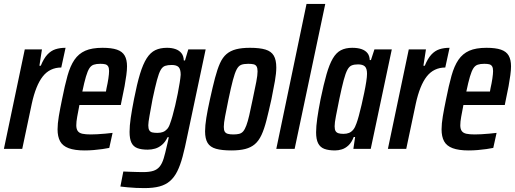

<svg xmlns="http://www.w3.org/2000/svg" viewBox="-25 -763 2640 984"><path d="M-5 0 102 -510H190L177 -426H184Q199 -463 217.5 -483Q236 -503 259 -510.5Q282 -518 311 -518L289 -417Q260 -417 236 -405.5Q212 -394 194 -371Q176 -348 162 -313Q148 -278 138 -232L89 0Z M409 8Q358 8 327 -3.5Q296 -15 283 -39Q270 -63 270 -100Q270 -129 276.5 -167.5Q283 -206 293 -254Q307 -325 321 -375Q335 -425 356.5 -456.5Q378 -488 412 -503Q446 -518 500 -518Q547 -518 574.5 -508.5Q602 -499 614 -478Q626 -457 626 -423Q626 -404 622.5 -378Q619 -352 613.5 -321.5Q608 -291 600 -255L594 -225H382Q375 -189 370.5 -164Q366 -139 366 -121Q366 -102 373.5 -91.5Q381 -81 397.5 -77.5Q414 -74 440 -74Q453 -74 473 -75Q493 -76 514 -78Q535 -80 552 -82L535 -5Q521 -2 500 1Q479 4 455.5 6Q432 8 409 8ZM397 -294H518L521 -311Q527 -337 530.5 -361Q534 -385 534 -399Q534 -415 529 -423Q524 -431 514.5 -433.5Q505 -436 489 -436Q469 -436 455.5 -431.5Q442 -427 433 -413Q424 -399 415.5 -370.5Q407 -342 397 -294Z M715 201Q694 201 672 200Q650 199 629.5 197Q609 195 592 193L607 116Q628 117 645.5 117.5Q663 118 678.5 118.5Q694 119 708 119Q741 119 761 112.5Q781 106 793.5 90.5Q806 75 814 48.5Q822 22 831 -19Q834 -30 836 -40Q838 -50 840 -60H834Q822 -35 805.5 -21Q789 -7 770.5 -1.5Q752 4 732 4Q699 4 678.5 -4Q658 -12 648.5 -32Q639 -52 639 -87Q639 -118 645 -159Q651 -200 662 -256Q677 -333 692.5 -384Q708 -435 727 -464.5Q746 -494 771 -506Q796 -518 831 -518Q855 -518 874 -511.5Q893 -505 904.5 -491Q916 -477 917 -453H923L940 -510H1029L935 -66Q923 -6 911 39Q899 84 883.5 115Q868 146 846 165Q824 184 792.5 192.5Q761 201 715 201ZM782 -82Q798 -82 810 -86.5Q822 -91 831.5 -101.5Q841 -112 847 -131Q852 -144 859 -168.5Q866 -193 873 -223Q880 -253 886 -283.5Q892 -314 896 -339.5Q900 -365 901 -380Q901 -408 890.5 -419Q880 -430 855 -430Q835 -430 821.5 -425.5Q808 -421 798.5 -404.5Q789 -388 779.5 -352.5Q770 -317 757 -256Q748 -207 741.5 -171Q735 -135 735 -121Q735 -104 740 -95.5Q745 -87 755 -84.5Q765 -82 782 -82Z M1161 8Q1112 8 1082 -0.5Q1052 -9 1039 -30.5Q1026 -52 1026 -90Q1026 -119 1032.5 -159.5Q1039 -200 1051 -254Q1065 -318 1077 -363.5Q1089 -409 1102.5 -439Q1116 -469 1136 -486Q1156 -503 1185 -510.5Q1214 -518 1256 -518Q1306 -518 1335.5 -509Q1365 -500 1378 -478Q1391 -456 1391 -417Q1391 -388 1384 -348Q1377 -308 1366 -254Q1352 -191 1340.5 -146Q1329 -101 1315 -71Q1301 -41 1281 -24Q1261 -7 1232 0.5Q1203 8 1161 8ZM1171 -74Q1188 -74 1200.5 -77Q1213 -80 1221.5 -90Q1230 -100 1237.5 -120Q1245 -140 1252.5 -172.5Q1260 -205 1270 -254Q1282 -310 1288.5 -344Q1295 -378 1295 -397Q1295 -414 1290 -422.5Q1285 -431 1274.5 -433.5Q1264 -436 1247 -436Q1224 -436 1210.5 -430.5Q1197 -425 1187.5 -406.5Q1178 -388 1168.5 -352Q1159 -316 1146 -254Q1135 -200 1128.5 -166Q1122 -132 1122 -113Q1122 -96 1127 -88Q1132 -80 1143 -77Q1154 -74 1171 -74Z M1391 0 1546 -743H1642L1485 0Z M1692 8Q1659 8 1637.5 0Q1616 -8 1605.5 -28.5Q1595 -49 1595 -85Q1595 -115 1601 -157Q1607 -199 1618 -255Q1634 -332 1648.5 -382.5Q1663 -433 1680.5 -463Q1698 -493 1722 -505.5Q1746 -518 1780 -518Q1809 -518 1828.5 -511Q1848 -504 1858.5 -490.5Q1869 -477 1870 -455H1876L1894 -510H1983L1875 0H1786L1795 -61H1788Q1777 -33 1761 -18Q1745 -3 1727 2.5Q1709 8 1692 8ZM1735 -77Q1752 -77 1764 -82Q1776 -87 1785.5 -98.5Q1795 -110 1802 -131Q1807 -144 1814 -169.5Q1821 -195 1828 -225.5Q1835 -256 1841.5 -287Q1848 -318 1852 -344Q1856 -370 1856 -385Q1856 -412 1845 -422.5Q1834 -433 1810 -433Q1791 -433 1778 -428Q1765 -423 1755.5 -405.5Q1746 -388 1736.5 -352.5Q1727 -317 1714 -255Q1703 -200 1696.5 -167Q1690 -134 1690 -116Q1690 -99 1695 -91Q1700 -83 1710 -80Q1720 -77 1735 -77Z M1963 0 2070 -510H2158L2145 -426H2152Q2167 -463 2185.5 -483Q2204 -503 2227 -510.5Q2250 -518 2279 -518L2257 -417Q2228 -417 2204 -405.5Q2180 -394 2162 -371Q2144 -348 2130 -313Q2116 -278 2106 -232L2057 0Z M2377 8Q2326 8 2295 -3.5Q2264 -15 2251 -39Q2238 -63 2238 -100Q2238 -129 2244.5 -167.5Q2251 -206 2261 -254Q2275 -325 2289 -375Q2303 -425 2324.5 -456.5Q2346 -488 2380 -503Q2414 -518 2468 -518Q2515 -518 2542.5 -508.5Q2570 -499 2582 -478Q2594 -457 2594 -423Q2594 -404 2590.5 -378Q2587 -352 2581.5 -321.5Q2576 -291 2568 -255L2562 -225H2350Q2343 -189 2338.5 -164Q2334 -139 2334 -121Q2334 -102 2341.5 -91.5Q2349 -81 2365.5 -77.5Q2382 -74 2408 -74Q2421 -74 2441 -75Q2461 -76 2482 -78Q2503 -80 2520 -82L2503 -5Q2489 -2 2468 1Q2447 4 2423.5 6Q2400 8 2377 8ZM2365 -294H2486L2489 -311Q2495 -337 2498.5 -361Q2502 -385 2502 -399Q2502 -415 2497 -423Q2492 -431 2482.5 -433.5Q2473 -436 2457 -436Q2437 -436 2423.5 -431.5Q2410 -427 2401 -413Q2392 -399 2383.5 -370.5Q2375 -342 2365 -294Z"/></svg>

Font: Saira ExtraCondensed SemiBold
Style: Italic
Weight: 600
Width: 2
Italic angle: -12°
Designer: Hector Gatti with collaboration of the Omnibus-Type team
Foundry: Omnibus-Type
Version: Version 1.101